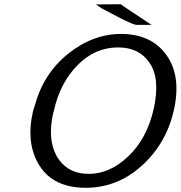

<svg xmlns="http://www.w3.org/2000/svg" viewBox="-20 -873 857 911"><path d="M435 -852Q455 -852 493.5 -852.5Q532 -853 552 -853Q567 -842 699 -755H629Q622 -755 609 -760Q596 -765 577 -774Q558 -783 541 -792Q524 -801 500 -813.5Q476 -826 463 -833ZM137 -347Q140 -357 146 -375Q187 -525 304 -618.5Q421 -712 555 -712Q698 -712 770 -611.5Q842 -511 804 -346Q768 -191 652.5 -86.5Q537 18 387 18Q234 18 167.5 -87Q101 -192 137 -347ZM237 -353Q236 -350 235 -345.5Q234 -341 233 -339Q204 -213 249 -132Q298 -48 402 -48Q501 -48 589 -131.5Q677 -215 709 -355Q742 -502 688 -577Q639 -648 540 -648Q431 -648 348.5 -564.5Q266 -481 237 -353Z"/></svg>

Font: Coval
Style: Book Italic
Weight: 350
Foundry: Context Ltd
Version: Version 001.000